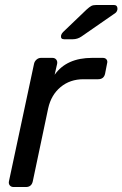

<svg xmlns="http://www.w3.org/2000/svg" viewBox="-20 -753 493 773"><path d="M35 0Q25 0 19.5 -6.5Q14 -13 16 -23L117 -496Q119 -506 127 -513Q135 -520 145 -520H191Q201 -520 206.5 -513Q212 -506 210 -496L200 -452Q248 -520 351 -520H394Q404 -520 409 -513.5Q414 -507 411 -497L403 -456Q398 -434 375 -434H316Q262 -434 224 -402.5Q186 -371 174 -317L112 -23Q107 0 84 0ZM238 -595Q223 -595 226 -611Q228 -618 234 -624L328 -714Q340 -725 347.5 -729Q355 -733 369 -733H438Q453 -733 453 -717Q452 -707 445 -701L308 -606Q292 -595 273 -595Z"/></svg>

Font: Lubike
Style: Italic
Weight: 400
Italic angle: -12°
Foundry: Honoka55
Version: Version 1.000;July 22, 2022;FontCreator 14.0.0.2862 64-bit